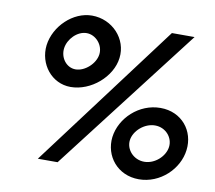

<svg xmlns="http://www.w3.org/2000/svg" viewBox="-80 -812 1026 918"><g transform="rotate(10 433.0 -353.0)"><path d="M190 -542C196 -588 239 -632 284 -632C329 -632 367 -588 361 -542C355 -496 306 -452 261 -452C216 -452 184 -496 190 -542ZM105 -542C94 -449 160 -365 252 -365C351 -365 448 -449 459 -542C471 -636 394 -719 295 -719C203 -719 117 -636 105 -542ZM576 -164C582 -210 631 -254 683 -254C735 -254 772 -210 766 -164C760 -118 713 -74 661 -74C609 -74 570 -118 576 -164ZM491 -164C480 -71 546 13 650 13C754 13 840 -71 851 -164C863 -258 798 -341 694 -341C590 -341 503 -258 491 -164ZM254 0 795 -703H685L158 0Z"/></g></svg>

Font: Bluebird
Style: ExtObl
Weight: 400
Designer: Jasper
Foundry: Cannot Into Space Fonts
Version: Version 0.98